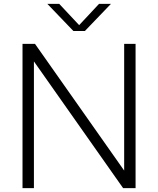

<svg xmlns="http://www.w3.org/2000/svg" viewBox="-20 -965 811 985"><path d="M95.5 0V-740H159.5L617 -90V-740H675.5V0H611.5L154 -650V0ZM356.5 -806 223 -945H284L386 -836L488 -945H549L415.5 -806Z"/></svg>

Font: Encode Sans SemiExpanded SemiExpanded Light
Style: Regular
Weight: 300
Width: 6
Designer: Multiple Designers
Foundry: Impallari Type
Version: Version 3.000; ttfautohint (v1.8.3) -l 8 -r 50 -G 200 -x 14 